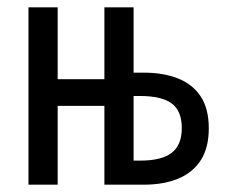

<svg xmlns="http://www.w3.org/2000/svg" viewBox="-20 -506 640 526"><path d="M58 0V-486H138V-289H266V-486H346V0H266V-216H138V0ZM266 0V-486H346V-307H373Q428 -307 468 -291Q508 -275 530 -241.5Q552 -208 552 -154.5Q552 -101 530 -67Q508 -33 468 -16.5Q428 0 373 0ZM346 -66H364Q423.2 -66 450.6 -87.5Q478 -108.9 478 -155Q478 -202 450.6 -222.5Q423.2 -243 364 -243H346Z"/></svg>

Font: Source Code Pro ExtraLight
Style: Regular
Weight: 200
Monospace: yes
Designer: Paul D. Hunt, Teo Tuominen
Foundry: Adobe
Version: Version 1.026;hotconv 1.1.0;makeotfexe 2.6.0